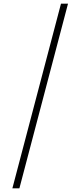

<svg xmlns="http://www.w3.org/2000/svg" viewBox="-20 -853 435 1039"><path d="M310 -833H348L85 166H47Z"/></svg>

Font: Noto Sans Devanagari ExtraLight
Style: Regular
Weight: 200
Designer: Jelle Bosma - Monotype Design Team
Foundry: Monotype Imaging Inc.
Version: Version 2.004; ttfautohint (v1.8.4.7-5d5b)